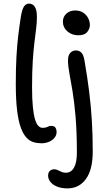

<svg xmlns="http://www.w3.org/2000/svg" viewBox="-20 -780 594 1060"><path d="M208.6 11Q185.6 11 164.4 4.6Q143.2 -1.8 125.6 -20.7Q108 -39.6 94.8 -75.6Q81.6 -111.6 74.4 -170.6Q67.2 -229.6 67.2 -317Q67.2 -401.2 70.7 -465.7Q74.2 -530.2 80.8 -584.6Q87.4 -639 95.8 -692Q102.6 -730 113 -745Q123.4 -760 140.2 -760Q160.4 -760 172.1 -742.8Q183.8 -725.6 183.8 -685.8Q183.8 -658 179.9 -625.1Q176 -592.2 170.4 -548.3Q164.8 -504.4 160.9 -443.5Q157 -382.6 157 -297Q157 -231.8 161.5 -188.6Q166 -145.4 173.6 -120.4Q181.2 -95.4 191.9 -84.8Q202.6 -74.2 214.2 -74.2Q228.2 -74.2 236 -77.1Q243.8 -80 249.4 -82.5Q255 -85 262.2 -85Q279.8 -85 286.1 -75.2Q292.4 -65.4 292.4 -50.8Q292.4 -33 280.4 -18.7Q268.4 -4.4 249.4 3.3Q230.4 11 208.6 11ZM353 260Q319.2 260 295.1 250.2Q271 240.4 258.3 224.2Q245.6 208 245.6 190Q245.6 172.6 255.1 163.6Q264.6 154.6 279.4 154.6Q287.8 154.6 295.1 157.5Q302.4 160.4 309.3 164.1Q316.2 167.8 324.4 170.7Q332.6 173.6 343.6 173.6Q372.6 173.6 388.5 145.5Q404.4 117.4 404.4 63.4Q404.4 -52.4 397.2 -135.7Q390 -219 380.3 -277.3Q370.6 -335.6 363 -376.1Q355.4 -416.6 355.4 -446Q355.4 -475 368.2 -488.3Q381 -501.6 398.4 -501.6Q416 -501.6 428.5 -490.3Q441 -479 446.8 -443.6Q462.4 -353.8 472.4 -273.2Q482.4 -192.6 487.2 -112.3Q492 -32 492 56Q492 157 454.2 208.5Q416.4 260 353 260ZM413.4 -585.2Q376.6 -585.2 351.9 -606.9Q327.2 -628.6 327.2 -659.8Q327.2 -687.2 346.5 -704.7Q365.8 -722.2 395.4 -722.2Q421 -722.2 439.2 -710.2Q457.4 -698.2 466.8 -679.6Q476.2 -661 476.2 -641.2Q476.2 -622 461.7 -603.6Q447.2 -585.2 413.4 -585.2Z"/></svg>

Font: Shantell Sans Light
Style: Regular
Weight: 300
Designer: Stephen Nixon, Anya Danilova, Shantell Martin
Foundry: Arrow Type
Version: Version 1.011;[c5ecc13dd]